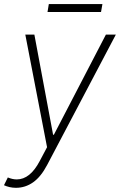

<svg xmlns="http://www.w3.org/2000/svg" viewBox="-33 -715 588 940"><path d="M-13.5 191.8 5.3 153.8Q28.4 163.4 49 163.4Q114 163.4 161.2 73.9L197.4 5.7L90.9 -545.5H135.3L226.9 -55.4H230.8L485.4 -545.5H534.1L197.8 92.7Q167.3 150.6 129.1 177.6Q90.9 204.5 45.1 204.5Q28.8 204.5 13.7 201Q-1.4 197.4 -13.5 191.8ZM206 -695H468.4L461.6 -656.2H199.6Z"/></svg>

Font: Inter P Extra Light
Style: Italic
Weight: 200
Italic angle: 9.39999°
Designer: Rasmus Andersson
Foundry: rsms
Version: Version 3.018;git-588b23468